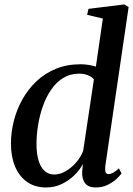

<svg xmlns="http://www.w3.org/2000/svg" viewBox="-20 -837 602 868"><path d="M456 -86.5Q454 -68.5 457.2 -59.2Q460.5 -50 470.5 -50Q480 -50 491.5 -56.2Q503 -62.5 517.5 -76L529.5 -53Q522 -42 505.8 -27.2Q489.5 -12.5 466 -1Q442.5 10.5 413 10.5Q379 10.5 364.5 -8.8Q350 -28 351.5 -61L354.5 -95.5Q341 -69 316.2 -44.8Q291.5 -20.5 259 -5Q226.5 10.5 188.5 10.5Q138 10.5 102.5 -14.5Q67 -39.5 48.2 -84Q29.5 -128.5 29.5 -188Q29.5 -239 42.5 -290.2Q55.5 -341.5 81 -387.2Q106.5 -433 144.2 -469Q182 -505 232.2 -525.8Q282.5 -546.5 345 -546.5Q362.5 -546.5 380.5 -543.5Q398.5 -540.5 413.5 -536L445 -753L374 -770L380 -797L542 -817L561.5 -805ZM404.5 -478Q395.5 -489.5 377.8 -496.8Q360 -504 338 -504Q297 -504 265.2 -484.2Q233.5 -464.5 210.8 -431Q188 -397.5 173.5 -356Q159 -314.5 152 -270.5Q145 -226.5 145 -186Q145 -140.5 154.8 -109.8Q164.5 -79 182.5 -63.5Q200.5 -48 224.5 -48Q251.5 -48 277.8 -63.5Q304 -79 325 -103.5Q346 -128 356 -155Z"/></svg>

Font: Merriweather 72pt Medium
Style: Italic
Weight: 500
Italic angle: -7.8°
Version: Version 2.101